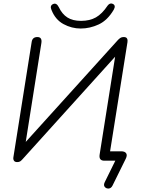

<svg xmlns="http://www.w3.org/2000/svg" viewBox="-20 -924 814 1104"><path d="M444 -760Q392 -760 345 -785.5Q298 -811 276 -867Q265 -892 286 -901Q305 -909 318 -883Q337 -843 367.5 -823.5Q398 -804 446 -804Q496 -804 531.5 -824Q567 -844 599 -892Q612 -909 628 -902Q648 -893 634 -868Q598 -807 547.5 -783.5Q497 -760 444 -760ZM627 143Q619 159 605 160Q591 161 582.5 151Q574 141 582 124L643 0H580Q547 0 553 -36L642 -598L110 -9Q103 -1 96.5 3.5Q90 8 79 8Q65 8 60 -0.5Q55 -9 57 -20L162 -682Q166 -711 195 -711Q223 -711 218 -677L128 -108L659 -695Q666 -702 673 -706.5Q680 -711 691 -711Q706 -711 710.5 -702.5Q715 -694 713 -682L613 -54H677Q698 -54 705.5 -42.5Q713 -31 703 -11Z"/></svg>

Font: Nunito Light
Style: Italic
Weight: 300
Italic angle: -9°
Designer: Vernon Adams
Foundry: Vernon Adams
Version: Version 3.601; ttfautohint (v1.8.2.53-6de2)